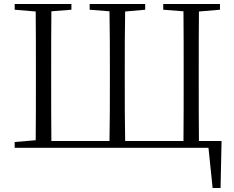

<svg xmlns="http://www.w3.org/2000/svg" viewBox="-20 -745 1178 968"><path d="M54 0H1031L1052 203H1092L1097 -34H983C982 -134 982 -234 982 -342V-388C982 -490 982 -589 983 -687L1089 -696V-725H803V-696L905 -688C906 -590 906 -490 906 -388V-342C906 -234 906 -133 905 -34H611C609 -133 609 -234 609 -342V-388C609 -490 609 -590 611 -687L712 -696V-725H432V-696L532 -688C534 -590 534 -490 534 -388V-342C534 -234 534 -134 532 -34H239C238 -133 238 -234 238 -342V-388C238 -491 238 -590 239 -688L340 -696V-725H54V-696L160 -687C161 -590 161 -490 161 -388V-342C161 -236 161 -137 160 -38L54 -29Z"/></svg>

Font: Noto Serif CJK KR Light
Style: Regular
Weight: 300
Designer: Ryoko NISHIZUKA 西塚涼子 (kana & ideographs); Frank Grießhammer (Latin, Greek & Cyrillic); Wenlong ZHANG 张文龙 (bopomofo); San
Foundry: Adobe
Version: Version 2.001;hotconv 1.1.0;makeotfexe 2.6.0